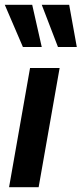

<svg xmlns="http://www.w3.org/2000/svg" viewBox="-31 -785 342 805"><path d="M7 0 95 -500H219L131 0ZM291 -588H212L144 -765H259ZM144 -588H65L-11 -765H104Z"/></svg>

Font: Cabin VF Beta
Style: Italic
Weight: 400
Italic angle: -7°
Designer: Pablo Impallari
Foundry: Pablo Impallari. http://www.impallari.com Igino Marini. http://www.ikern.com
Version: Version 2.300